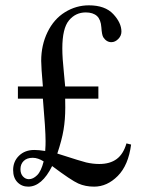

<svg xmlns="http://www.w3.org/2000/svg" viewBox="-20 -696 540 728"><path d="M353 -321.8H227.1Q227.5 -299.3 227.5 -288.6Q227.5 -242.7 220.9 -203.6Q214.4 -164.6 197.3 -113.8Q293 -83 306.6 -80.1Q332 -74.2 356.4 -74.2Q397 -74.2 422.4 -93Q447.8 -111.8 459.5 -152.3L477.1 -147.9Q466.8 -69.3 426.5 -28.8Q386.2 11.7 336.9 11.7Q303.7 11.7 276.9 -0.2Q250 -12.2 177.7 -66.4Q158.2 -27.3 135.5 -7.8Q112.8 11.7 86.9 11.7Q62.5 11.7 46.1 -5.1Q29.8 -22 29.8 -51.3Q29.8 -84 52.2 -105.7Q74.7 -127.4 109.9 -127.4Q118.2 -127.4 128.4 -126.5Q138.7 -125.5 151.4 -123.5Q152.3 -136.2 152.6 -145.5Q152.8 -154.8 152.8 -161.1Q152.8 -204.1 142.6 -321.8H47.9V-368.2H142.6Q136.2 -440.9 136.2 -465.3Q136.2 -524.9 160.2 -574.2Q184.1 -623.5 226.3 -649.7Q268.6 -675.8 316.9 -675.8Q378.4 -675.8 409.4 -642.6Q440.4 -609.4 440.4 -576.2Q440.4 -560.5 428.5 -548.3Q416.5 -536.1 402.3 -536.1Q383.8 -536.1 371.6 -554.7Q366.2 -563.5 364.3 -592.5Q362.3 -621.6 347.7 -635.3Q332.5 -648.9 305.2 -648.9Q266.6 -648.9 241.5 -618.7Q216.3 -588.4 216.3 -512.2Q216.3 -476.6 222.2 -420.9Q225.6 -384.3 227.1 -368.2H353ZM145.5 -84Q134.8 -90.8 124.5 -94.2Q114.3 -97.7 104 -97.7Q82 -97.7 69.8 -85.7Q57.6 -73.7 57.6 -54.7Q57.6 -37.1 67.1 -26.9Q76.7 -16.6 89.4 -16.6Q105.5 -16.6 120.8 -31.7Q136.2 -46.9 145.5 -84Z"/></svg>

Font: Jameel Khushkhat-L
Style: Regular
Weight: 400
Version: Version 3.5